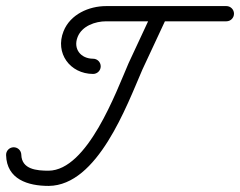

<svg xmlns="http://www.w3.org/2000/svg" viewBox="-45 -586 789 631"><path d="M458.3 -551.5C458.3 -551.5 458.3 -551.5 458.3 -551.5C431.5 -493.9 404.6 -436.2 377.7 -378.6C377.7 -378.6 377.6 -378.4 377.5 -378.3C377.5 -378.1 377.4 -377.9 377.4 -377.9C336.9 -284.5 242.7 -26.3 114.7 -25C114.7 -25 114.8 -25 114.9 -25C114.9 -25 115 -25 115 -25C76 -25 26.3 -29 25 -77.7C24.6 -91.5 13.1 -102.4 -0.7 -102C-14.5 -101.6 -25.4 -90.1 -25 -76.3C-25 -76.3 -25 -76.3 -25 -76.3C-22.9 3.3 46.6 25 115 25C115 25 115.1 25 115.1 25C115.2 25 115.3 25 115.3 25C275.9 23.3 371.4 -238.4 423.3 -358.1C423.3 -358.1 423.2 -357.9 423.1 -357.7C423.1 -357.6 423 -357.4 423 -357.4C449.9 -415.1 476.8 -472.7 503.7 -530.4C509.5 -542.9 504.1 -557.8 491.6 -563.6C479.1 -569.4 464.2 -564 458.3 -551.5ZM286 -367.9C286 -381.7 274.9 -393 261.1 -393C220.3 -393.1 194.5 -425.4 210.2 -464.7C224.6 -500.8 268 -516 304 -516C435.7 -516 567.3 -516 699 -516C712.8 -516 724 -527.1 724 -541C724 -554.8 712.8 -566 699 -566C699 -566 699 -566 699 -566C567.3 -566 435.7 -566 304 -566C247 -566 186 -538.9 163.8 -483.3C135.1 -411.5 184.9 -343.3 260.9 -343C274.7 -343 286 -354.1 286 -367.9Z"/></svg>

Font: FRB American Cursive Guidelines Semibold
Style: Italic
Weight: 600
Italic angle: -25°
Version: Version 2.0;Modular Font Editor K font №1